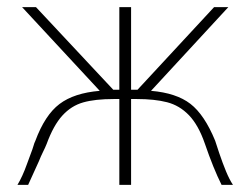

<svg xmlns="http://www.w3.org/2000/svg" viewBox="-20 -496 684 539"><path d="M81 -476 298 -244H315V-476H348V-244H366L581 -476H621L404 -241Q475 -235 514.5 -204.5Q554 -174 584 -101Q586 -94 595.5 -66Q605 -38 614.5 -15Q624 8 634 23H602Q579 -23 555 -93Q537 -145 510.5 -172.5Q484 -200 449 -209Q414 -218 364 -218H348V23H315V-218H299Q247 -218 213.5 -208.5Q180 -199 155 -171.5Q130 -144 111 -92Q107 -82 101 -70Q95 -58 89 -43L59 23H29Q43 0 55.5 -35Q68 -70 71 -77Q73 -82 74.5 -88Q76 -94 79 -100Q106 -173 147 -204Q188 -235 260 -241L42 -476Z"/></svg>

Font: LINE Seed Sans KR Thin
Style: Regular
Weight: 250
Designer: LINE BX Design & Sandoll Inc & Dalton Maag Ltd
Foundry: Sandoll Inc.
Version: Version 1.000